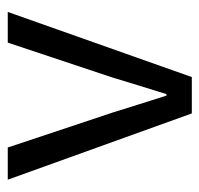

<svg xmlns="http://www.w3.org/2000/svg" viewBox="-30 -496 526 507"><g transform="rotate(-90 233.5 -243.0)"><path d="M187 0 12 -486H97L189 -210Q200 -174 211.5 -138Q223 -102 234 -67H238Q249 -102 260 -138Q271 -174 282 -210L374 -486H455L283 0Z"/></g></svg>

Font: TypoPRO Source Sans Pro
Style: Regular
Weight: 400
Designer: Paul D. Hunt
Foundry: Adobe Systems Incorporated
Version: Version 2.020;PS 2.000;hotconv 1.0.86;makeotf.lib2.5.63406